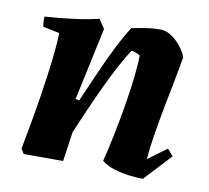

<svg xmlns="http://www.w3.org/2000/svg" viewBox="-61 -539 674 619"><g transform="rotate(10 276.0 -230.0)"><path d="M444 12Q425 12 400 9Q375 6 350 -1.5Q325 -9 308 -23Q318 -62 328 -111Q338 -160 346.5 -210.5Q355 -261 360 -305Q365 -349 365 -378Q353 -385 337 -389Q323 -368 304.5 -334Q286 -300 266.5 -258.5Q247 -217 228.5 -175Q210 -133 195 -97L181 0H52L42 -16Q49 -52 58 -102.5Q67 -153 75.5 -208Q84 -263 90 -314Q96 -365 97 -404L43 -415Q40 -431 41 -448Q84 -451 130 -456.5Q176 -462 217 -472L237 -442L186 -204L198 -201Q217 -244 238 -292.5Q259 -341 281 -385Q303 -429 323 -460Q348 -465 370 -468.5Q392 -472 416 -472Q437 -472 455.5 -458.5Q474 -445 487 -427.5Q500 -410 504 -396Q498 -359 489.5 -316Q481 -273 473 -231Q464 -184 456.5 -138.5Q449 -93 446 -53L507 -98L526 -76Z"/></g></svg>

Font: Labrada
Style: Bold Italic
Weight: 700
Italic angle: -7°
Designer: Mercedes Jáuregui
Foundry: Omnibus-Type Team
Version: Version 1.000; ttfautohint (v1.8.4.7-5d5b)